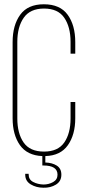

<svg xmlns="http://www.w3.org/2000/svg" viewBox="-20 -725 410 898"><path d="M185 -705Q261 -705 296.5 -656Q332 -607 332 -528V-474H310V-529Q310 -599 280.5 -642Q251 -685 186 -685Q121 -685 91 -642Q61 -599 61 -529V-171Q61 -101 90.5 -58.5Q120 -16 186 -16Q251 -16 280.5 -58.5Q310 -101 310 -171V-248H332V-172Q332 -95 297.5 -46Q263 3 192 5V35Q224 36 245.5 49.5Q267 63 267 92Q267 123 241.5 138.5Q216 154 183 153Q150 153 124 137.5Q98 122 98 92V88H114V91Q114 115 135 126Q156 137 183 138Q208 138 228.5 126.5Q249 115 249 92Q249 49 183 49H178V5Q107 2 73 -46.5Q39 -95 39 -172V-528Q39 -607 74.5 -656Q110 -705 185 -705Z"/></svg>

Font: TypoPRO Bebas Neue
Style: Regular
Weight: 300
Designer: Ryoichi Tsunekawa
Foundry: Ryoichi Tsunekawa
Version: Version 001.003